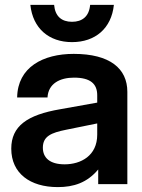

<svg xmlns="http://www.w3.org/2000/svg" viewBox="-20 -752 580 784"><path d="M381 0H500V-377C500 -472 429 -532 281 -532C156 -532 52 -478 50 -354H174C177 -411 225 -435 282 -435C349 -435 377 -410 377 -363V-333L226 -306C91 -283 26 -237 26 -145C26 -44 103 12 216 12C281 12 336 -6 381 -60ZM244 -81C183 -81 155 -108 155 -149C155 -196 190 -210 249 -222L377 -248V-202C377 -116 310 -81 244 -81ZM274 -580C369 -580 435 -636 445 -732H348C344 -685 316 -663 274 -663C232 -663 205 -685 201 -732H104C114 -636 180 -580 274 -580Z"/></svg>

Font: Aspekta 600
Style: Regular
Weight: 600
Designer: Ivo Dolenc
Version: Version 2.100